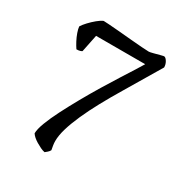

<svg xmlns="http://www.w3.org/2000/svg" viewBox="-159 -676 841 894"><g transform="rotate(30 261.5 -229.5)"><path d="M208 104Q197 102 184.5 96Q172 90 159.5 82.5Q147 75 138 67Q129 59 124 51Q124 29 138 -8Q152 -45 175.5 -91Q199 -137 227 -187Q255 -237 284.5 -285.5Q314 -334 340 -375Q366 -416 384.5 -445Q403 -474 409 -485H145L126 -392Q124 -390 116.5 -387.5Q109 -385 97 -385Q88 -398 78.5 -416Q69 -434 62.5 -452.5Q56 -471 55 -484Q63 -497 78 -513Q93 -529 110.5 -543.5Q128 -558 141 -563Q146 -563 170 -561.5Q194 -560 227.5 -557Q261 -554 295 -551Q329 -548 356 -546Q383 -544 394 -544Q399 -544 416.5 -548.5Q434 -553 450.5 -557.5Q467 -562 469 -561Q477 -559 485 -545.5Q493 -532 493 -516L381 -328Q346 -270 317.5 -217.5Q289 -165 268.5 -119Q248 -73 236.5 -34.5Q225 4 225 34Q225 45 227 57.5Q229 70 231 80Q228 87 220 94Q212 101 208 104Z"/></g></svg>

Font: Texturina Medium 12pt Light
Style: Regular
Weight: 300
Version: Version 1.002